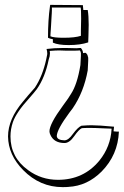

<svg xmlns="http://www.w3.org/2000/svg" viewBox="-20 -646 508 788"><path d="M342 -396 340 -357Q324 -268 278 -201Q271 -192 265 -184Q214 -115 213 -88Q214 -71 244 -70Q261 -70 279 -96Q299 -123 314 -130Q340 -132 355 -132Q385 -132 448 -126Q448 -122 447 -116Q446 -110 446 -107Q450 -107 458 -106Q465 -106 468 -106Q464 -10 397 58Q338 117 261 121H262Q253 122 237 122Q144 122 75 52Q14 -10 13 -86Q13 -157 75 -230Q82 -238 95 -254Q115 -276 123 -286Q155 -334 170 -404Q170 -407 172 -414Q174 -422 174 -426Q174 -435 171 -445Q203 -449 237 -449Q242 -449 253 -449Q276 -448 294 -448Q299 -448 307 -449Q311 -449 312 -449Q320 -440 321 -428Q323 -428 327 -429Q331 -429 332 -429Q334 -427 335.5 -425.5Q337 -424 338 -422Q339 -420 339.5 -418.5Q340 -417 340.5 -414.5Q341 -412 341.5 -411.5Q342 -411 342 -408Q342 -405 342 -404.5Q342 -404 342 -400ZM310 -379 312 -417V-428Q311 -435 308 -439H307Q297 -438 280 -438Q270 -438 252 -438Q232 -439 223 -439Q209 -439 184 -437V-436Q185 -433 185 -427Q185 -415 180 -402Q165 -328 131 -280Q122 -268 100 -243Q47 -185 33 -145Q23 -116 23 -86Q23 0 95 52Q149 92 218 92Q323 92 388 13Q434 -44 438 -117V-118Q428 -118 410 -119Q370 -121 350 -121Q327 -121 316 -120Q304 -115 284.5 -87Q265 -59 245 -59Q202 -59 187 -92Q183 -100 183 -107Q183 -137 238 -212Q264 -247 271 -260Q297 -299 310 -379ZM186 -626 320 -625Q322 -611 322 -605H340Q344 -582 344 -544Q344 -528 343 -499Q342 -479 342 -472Q309 -461 262 -461Q219 -461 197 -471V-485Q184 -487 177 -491Q177 -563 185 -620Q186 -624 186 -626ZM308 -615H195L193 -616V-614Q193 -611 193 -605Q193 -599 192.5 -591.5Q192 -584 191.5 -575.5Q191 -567 190.5 -558Q190 -549 189.5 -540.5Q189 -532 188.5 -524.5Q188 -517 187.5 -511Q187 -505 187 -501V-497Q201 -491 241 -491Q288 -491 312 -499Q312 -504 312 -520Q313 -552 313 -569Q313 -607 311 -615Z"/></svg>

Font: Londrina Shadow
Style: Regular
Weight: 400
Designer: Marcelo Magalhaes
Foundry: Marcelo Magalhães
Version: Version 1.001 2011